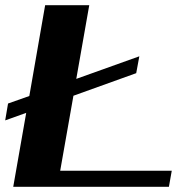

<svg xmlns="http://www.w3.org/2000/svg" viewBox="-22 -720 729 740"><path d="M640 -62 629 0H29L79 -285L-2 -256L9 -321L91 -350L152 -700H322L272 -416L515 -503L503 -438L261 -351L210 -62Z"/></svg>

Font: Fahkwang
Style: Bold Italic
Weight: 700
Italic angle: -10°
Designer: Suppakit Chalermlarp | Katatrad Co.,Ltd.
Foundry: Cadson Demak Co.,Ltd.
Version: Version 1.000; ttfautohint (v1.6)